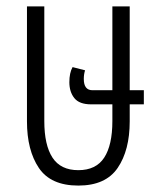

<svg xmlns="http://www.w3.org/2000/svg" viewBox="-20 -568 503 598"><path d="M224 10Q138 10 101 -45Q64 -100 64 -190V-548H118V-191Q118 -116 143.5 -77Q169 -38 224 -38Q279 -38 304.5 -77Q330 -116 330 -191V-243H264Q227 -243 211.5 -262.5Q196 -282 196 -312Q196 -341 206 -359L245 -349Q241 -337 241 -322Q241 -287 268 -287H330V-548H384V-287H428V-243H384V-190Q384 -100 346.5 -45Q309 10 224 10Z"/></svg>

Font: Noto Sans Thai ExtCond Light
Style: Regular
Weight: 300
Width: 2
Designer: Monotype Design Team
Foundry: Monotype Imaging Inc.
Version: Version 2.002; ttfautohint (v1.8.4.7-5d5b)